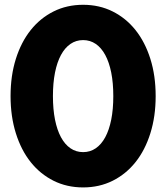

<svg xmlns="http://www.w3.org/2000/svg" viewBox="-20 -784 708 818"><path d="M334.1 14.5Q265 14.5 208.2 -13.9Q151.4 -42.3 110.7 -93.4Q70 -144.5 47.5 -216.4Q25 -288.2 25 -374.5Q25 -461.4 47.5 -533Q70 -604.5 110.7 -655.7Q151.4 -706.8 208.2 -735.2Q265 -763.6 334.1 -763.6Q403.2 -763.6 460 -735.2Q516.8 -706.8 557.5 -655.7Q598.2 -604.5 620.7 -533Q643.2 -461.4 643.2 -374.5Q643.2 -288.2 620.7 -216.4Q598.2 -144.5 557.5 -93.4Q516.8 -42.3 460 -13.9Q403.2 14.5 334.1 14.5ZM334.1 -135.9Q364.1 -135.9 388 -152.3Q411.8 -168.6 428.4 -199.3Q445 -230 453.9 -274.3Q462.7 -318.6 462.7 -374.5Q462.7 -430.5 453.9 -474.8Q445 -519.1 428.4 -549.8Q411.8 -580.5 388 -596.8Q364.1 -613.2 334.1 -613.2Q304.1 -613.2 280.2 -596.8Q256.4 -580.5 239.8 -549.8Q223.2 -519.1 214.3 -474.8Q205.5 -430.5 205.5 -374.5Q205.5 -318.6 214.3 -274.3Q223.2 -230 239.8 -199.3Q256.4 -168.6 280.2 -152.3Q304.1 -135.9 334.1 -135.9Z"/></svg>

Font: Spartan ExtBd
Style: Regular
Weight: 800
Designer: Matt Bailey, Mirko Velimirovic
Foundry: Matt Bailey
Version: Version 1.005